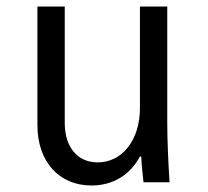

<svg xmlns="http://www.w3.org/2000/svg" viewBox="-20 -560 640 590"><path d="M494 -180V-540H410V-228C410 -130 356 -61 280 -61C218 -61 179 -108 179 -182V-540H95V-175C95 -64 161 10 261 10C328 10 380 -23 410 -79H414C415 -53 418 -27 421 0H501C497 -63 494 -129 494 -180Z"/></svg>

Font: CommitMono
Style: 400Regular
Weight: 400
Monospace: yes
Designer: Eigil Nikolajsen
Foundry: Eigil Nikolajsen
Version: Version 1.143